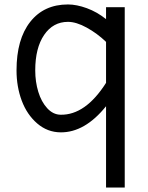

<svg xmlns="http://www.w3.org/2000/svg" viewBox="-20 -582 664 862"><path d="M252 12.2Q192.9 11.7 147 -27.8Q101.1 -67.4 77.6 -130.1Q54.2 -192.9 54.2 -266.1Q54.2 -405.8 115.7 -483.9Q177.2 -562 285.2 -562Q323.7 -562 369.9 -545.2Q416 -528.3 456.1 -496.1V-549.8H540V259.8H456.1V-105Q360.8 13.2 252 12.2ZM252 -66.9Q363.8 -64.9 456.1 -210V-394Q416.5 -432.1 369.4 -458Q322.3 -483.9 285.2 -483.9Q218.3 -483.9 178.2 -425.3Q138.2 -366.7 138.2 -266.1Q138.2 -214.8 151.9 -169.9Q165.5 -125 191.9 -96.2Q218.3 -67.4 252 -66.9Z"/></svg>

Font: Junction Regular
Style: Regular
Weight: 500
Designer: Caroline Hadilaksono
Foundry: Caroline Hadilaksono
Version: Version 1.056